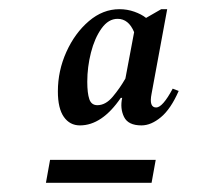

<svg xmlns="http://www.w3.org/2000/svg" viewBox="-20 -690 440 418"><path d="M154 -417Q132 -417 119 -435.5Q106 -454 106 -491Q106 -536 124.5 -577Q143 -618 173.5 -644Q204 -670 240 -670Q257 -670 272.5 -664.5Q288 -659 298 -651L331 -670H344L310 -486Q304 -456 320 -456Q334 -456 356 -497L369 -492Q352 -453 330.5 -435Q309 -417 288 -417Q259 -417 250 -435.5Q241 -454 246 -477H243Q202 -417 154 -417ZM170 -512Q170 -487 174.5 -474Q179 -461 192 -461Q210 -461 225.5 -479.5Q241 -498 253 -519L272 -620Q260 -649 236 -649Q216 -649 201 -628Q186 -607 178 -575.5Q170 -544 170 -512ZM80 -292 89 -342H319L310 -292Z"/></svg>

Font: Spectral
Style: Italic
Weight: 400
Italic angle: -10°
Designer: Jean-Baptiste Levee
Foundry: Production Type
Version: Version 2.001